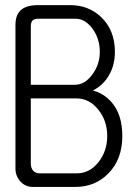

<svg xmlns="http://www.w3.org/2000/svg" viewBox="-20 -738 540 758"><path d="M256.8 -717.8H131.8Q83 -717.8 61.5 -697.3Q41 -678.7 41 -638.7V-73.2Q41 -43 60.5 -21.5Q80.1 0 110.4 0H277.3Q355.5 0 407.2 -52.7Q462.9 -108.4 462.9 -201.2Q462.9 -285.2 420.9 -334Q390.6 -369.1 346.7 -380.9Q389.6 -402.3 412.1 -444.3Q433.6 -482.4 433.6 -533.2Q433.6 -619.1 378.9 -670.9Q329.1 -717.8 256.8 -717.8ZM275.4 -403.3H101.6V-633.8Q101.6 -650.4 109.4 -658.2Q117.2 -664.1 133.8 -664.1H278.3Q316.4 -664.1 345.7 -624Q374 -585 374 -533.2Q374 -483.4 344.7 -444.3Q315.4 -403.3 275.4 -403.3ZM283.2 -53.7H137.7Q121.1 -53.7 111.3 -63.5Q101.6 -74.2 101.6 -93.8V-349.6H280.3Q334 -349.6 369.1 -303.7Q403.3 -260.7 403.3 -201.2Q403.3 -142.6 370.1 -99.6Q335 -53.7 283.2 -53.7Z"/></svg>

Font: GulimChe
Style: Regular
Weight: 400
Monospace: yes
Version: Version 2.21